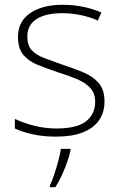

<svg xmlns="http://www.w3.org/2000/svg" viewBox="-20 -560 502 801"><path d="M416 -137Q416 -91 393 -58Q370 -25 325 -7.5Q280 10 214 10Q159 10 115 0Q71 -10 42 -24V-64Q80 -46 124.5 -35Q169 -24 215 -24Q301 -24 339 -54Q377 -84 377 -135Q377 -170 357.5 -192Q338 -214 303 -229Q268 -244 223 -258Q175 -274 137 -289.5Q99 -305 77 -331.5Q55 -358 55 -406Q55 -470 105.5 -505Q156 -540 241 -540Q288 -540 329.5 -531Q371 -522 403 -508L388 -474Q359 -488 319 -496.5Q279 -505 240 -505Q171 -505 132.5 -480.5Q94 -456 94 -407Q94 -370 113 -350Q132 -330 165.5 -317.5Q199 -305 241 -290Q287 -275 327 -258.5Q367 -242 391.5 -214Q416 -186 416 -137ZM274 68Q269 92 259.5 118.5Q250 145 238 171Q226 197 211 221H188V214Q196 198 205.5 170Q215 142 223 112Q231 82 234 61H274Z"/></svg>

Font: Noto Sans Khmer ExtraLight
Style: Regular
Weight: 250
Version: Version 2.003